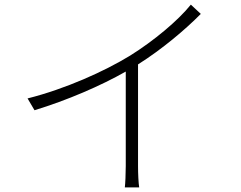

<svg xmlns="http://www.w3.org/2000/svg" viewBox="-20 -786 1040 829"><path d="M804 -766C749 -697 643 -609 542 -546C431 -478 262 -402 99 -361L129 -310C270 -353 416 -416 523 -477V-69C523 -36 521 7 519 23H581C578 6 576 -36 576 -69V-508C681 -574 783 -661 847 -726Z"/></svg>

Font: Noto Sans T Chinese Light
Style: Regular
Weight: 300
Designer: Ryoko NISHIZUKA (kana & ideographs); Paul D. Hunt (Latin, Greek & Cyrillic); Wenlong ZHANG (bopomofo); Sandoll Communica
Foundry: Adobe Systems Incorporated
Version: Version 1.000;PS 1;hotconv 1.0.78;makeotf.lib2.5.61930